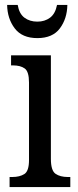

<svg xmlns="http://www.w3.org/2000/svg" viewBox="-20 -761 318 781"><path d="M19 0V-41H30Q60 -41 79 -53Q98 -65 98 -110V-425Q98 -470 80.5 -482.5Q63 -495 33 -495H25V-536H187V-115Q187 -67 206 -54Q225 -41 256 -41H266V0ZM132 -606Q70 -606 40 -645.5Q10 -685 9 -741H52Q58 -705 79.5 -689Q101 -673 132 -673Q162 -673 183.5 -689Q205 -705 212 -741H254Q253 -685 223.5 -645.5Q194 -606 132 -606Z"/></svg>

Font: Noto Serif Condensed
Style: Regular
Weight: 400
Width: 3
Designer: Monotype Design Team
Foundry: Monotype Imaging Inc.
Version: Version 2.013; ttfautohint (v1.8.4.7-5d5b)